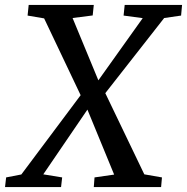

<svg xmlns="http://www.w3.org/2000/svg" viewBox="-52 -763 762 783"><path d="M-31.5 0 -27 -39.5 35 -51.5 277 -375 348.5 -434.5 530 -689 452 -699.5 456.5 -743H690.5L686.5 -699.5L617.5 -689.5L377 -382.5L304.5 -316L124.5 -52L201.5 -39.5L197 0ZM330.5 0 333.5 -39.5 413.5 -51 304.5 -316 277 -374.5 128 -688 60.5 -699.5 65 -743H330.5L326 -700L244 -689.5L349.5 -434.5L377.5 -383L536.5 -52L608.5 -39.5L605 0Z"/></svg>

Font: Merriweather 20pt
Style: Italic
Weight: 400
Italic angle: -7.8°
Version: Version 2.101